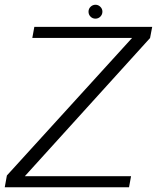

<svg xmlns="http://www.w3.org/2000/svg" viewBox="-30 -788 678 808"><path d="M-10 0H513L521.5 -46.5H74.5L601.5 -628L610.5 -675H114.5L106 -628.5H526L-1 -49.5ZM371.5 -709.5Q384 -709.5 392.5 -718.2Q401 -727 401 -739Q401 -751 392.2 -759.5Q383.5 -768 372 -768Q360 -768 351.2 -759.5Q342.5 -751 342.5 -739Q342.5 -726.5 351 -718Q359.5 -709.5 371.5 -709.5Z"/></svg>

Font: Anybody SemiExpanded Light
Style: Italic
Weight: 300
Width: 6
Italic angle: -10°
Version: Version 1.113;gftools[0.9.25]